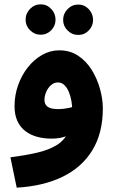

<svg xmlns="http://www.w3.org/2000/svg" viewBox="-20 -635 538 885"><path d="M57 230 28 90Q99 81 152 68.5Q205 56 241 34Q277 12 295 -26.5Q313 -65 313 -126Q313 -148 309 -170.5Q305 -193 297 -212Q289 -231 276.5 -243Q264 -255 247 -255Q229 -255 215 -242.5Q201 -230 193 -211.5Q185 -193 185 -174Q185 -160 192 -150.5Q199 -141 213 -136.5Q227 -132 248 -132Q272 -132 297.5 -137.5Q323 -143 344 -153L348 -44Q324 -25 293 -10.5Q262 4 218 4Q182 4 151 -4.5Q120 -13 96.5 -31Q73 -49 60 -77.5Q47 -106 47 -146Q47 -195 63 -241Q79 -287 107.5 -323.5Q136 -360 173.5 -381.5Q211 -403 253 -403Q303 -403 340.5 -378Q378 -353 403 -312.5Q428 -272 441 -225Q454 -178 454 -135Q454 -22 406 57Q358 136 269 179.5Q180 223 57 230ZM341 -474Q312 -474 291.5 -494.5Q271 -515 271 -543Q271 -572 291.5 -593Q312 -614 341 -614Q369 -614 389 -593Q409 -572 409 -543Q409 -515 389 -494.5Q369 -474 341 -474ZM168 -475Q139 -475 118.5 -495.5Q98 -516 98 -544Q98 -573 118.5 -594Q139 -615 168 -615Q196 -615 216 -594Q236 -573 236 -544Q236 -516 216 -495.5Q196 -475 168 -475Z"/></svg>

Font: Farlight84_Sys_V01
Style: Bold
Weight: 700
Designer: Monotype Design Team, Nadine Chahine and Nizar Qandah
Foundry: Monotype Imaging Inc.
Version: Version 2.004;October 31, 2024;FontCreator 14.0.0.2814 64-bi